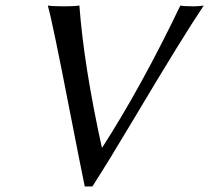

<svg xmlns="http://www.w3.org/2000/svg" viewBox="-20 -668 761 698"><path d="M352.1 -132.3Q493.7 -352.1 635.7 -647.9Q647.9 -645 685.1 -645Q708.5 -645.5 720.7 -647.9Q644 -533.7 464.8 -232.9Q376.5 -84.5 315.9 9.8H288.1Q271.5 -70.3 234.4 -260.7Q171.9 -583.5 153.8 -647.9Q170.9 -645 212.9 -645Q251 -645 268.6 -647.9Q284.7 -430.7 350.1 -132.3Z"/></svg>

Font: Linux Biolinum Capitals O
Style: Italic Samll Caps
Weight: 400
Italic angle: -12°
Designer: Philipp H. Poll
Foundry: Philipp H. Poll
Version: Version 0.6.2